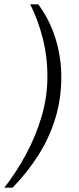

<svg xmlns="http://www.w3.org/2000/svg" viewBox="-51 -706 364 883"><path d="M-31 157Q23 88 68 5Q113 -78 140 -169Q167 -260 167 -354Q167 -447 145 -532Q123 -617 88 -686H125Q177 -616 204 -529.5Q231 -443 231 -351Q231 -253 204 -163.5Q177 -74 126.5 6Q76 86 7 157Z"/></svg>

Font: Chivo ExtraLight
Style: Italic
Weight: 250
Italic angle: -8.05°
Designer: Hector Gatti
Foundry: Omnibus-Type
Version: Version 2.002